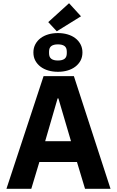

<svg xmlns="http://www.w3.org/2000/svg" viewBox="-20 -1170 725 1190"><path d="M20 0ZM507 0 457 -166H224L174 0H20L250 -698H438L665 0ZM342 -560H337L260 -295H420ZM332 -976 279 -1033 408 -1150 482 -1069ZM339 -725Q307 -725 279.5 -733Q252 -741 231.5 -756.5Q211 -772 199 -794Q187 -816 187 -845Q187 -873 199 -895.5Q211 -918 231.5 -933.5Q252 -949 279.5 -957Q307 -965 339 -965Q371 -965 398.5 -957Q426 -949 446.5 -933.5Q467 -918 479 -895.5Q491 -873 491 -845Q491 -816 479 -794Q467 -772 446.5 -756.5Q426 -741 398.5 -733Q371 -725 339 -725ZM339 -795Q366 -795 380 -805.5Q394 -816 394 -840V-850Q394 -874 380 -884.5Q366 -895 339 -895Q312 -895 298 -884.5Q284 -874 284 -850V-840Q284 -816 298 -805.5Q312 -795 339 -795Z"/></svg>

Font: Aneliza ExtraBold
Style: Regular
Weight: 800
Designer: Mike Abbink, Paul van der Laan, Pieter van Rosmalen
Foundry: Bold Monday
Version: Version 3.001;September 8, 2019;FontCreator 11.5.0.2425 64-b